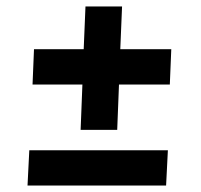

<svg xmlns="http://www.w3.org/2000/svg" viewBox="-20 -574 622 593"><path d="M229 -173 234.5 -313H80.5L85 -422H238.5L244 -554H357L351.5 -422H509L504.5 -313H347.5L342 -173ZM65 -1 70.5 -110H498.5L493 -1Z"/></svg>

Font: Literata
Style: Italic
Weight: 400
Italic angle: -2°
Designer: Latin by Veronika Burian and Jose Scaglione. Greek by Irene Vlachou. Cyrillic by Vera Evstafieva
Foundry: TypeTogether
Version: Version 3.103;gftools[0.9.29]